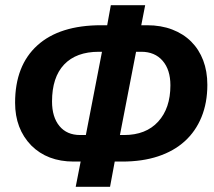

<svg xmlns="http://www.w3.org/2000/svg" viewBox="-20 -713 821 738"><path d="M503 -514 441 -194H457Q541 -194 588 -245.5Q635 -297 635 -385Q635 -445 605 -479.5Q575 -514 523 -514ZM271 5 290 -92H263Q162 -92 100 -154Q38 -218 38 -318Q38 -461 123.5 -538.5Q209 -616 369 -616H392L406 -693H538L523 -616H545Q599 -616 642 -599.5Q685 -583 715 -553Q745 -523 761 -481Q777 -439 777 -387Q777 -318 754.5 -263Q732 -208 690 -170Q648 -132 587.5 -112Q527 -92 450 -92H421L403 5ZM372 -514H360Q273 -514 226.5 -465Q180 -416 180 -323Q180 -263 208.5 -228.5Q237 -194 288 -194H310Z"/></svg>

Font: Libra Sans Modern
Style: Bold Italic
Weight: 700
Italic angle: -12°
Foundry: Stefan Peev, Context Ltd
Version: Version 1.000